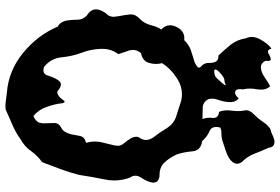

<svg xmlns="http://www.w3.org/2000/svg" viewBox="-182 -829 1032 708"><g transform="rotate(90 334.0 -475.0)"><path d="M321.3 15.6Q240.2 9.3 174.8 -44.4Q109.4 -98.1 78.1 -171.9Q67.4 -177.7 62.5 -186.5Q57.6 -194.8 55.7 -204.6Q52.7 -222.7 52.7 -244.6Q52.7 -263.7 38.1 -278.3Q14.6 -293 14.6 -312Q14.6 -314.5 14.6 -317.4Q18.6 -339.4 37.1 -358.9Q42 -368.7 42 -379.4Q41 -389.6 39.1 -399.9Q35.2 -418.9 33.2 -438Q33.2 -440.4 33.2 -443.4Q33.2 -459 48.8 -473.6Q66.4 -490.2 73.2 -516.6Q80.1 -543 88.9 -553.7Q73.2 -567.9 73.2 -585.9Q73.2 -597.2 79.1 -609.4Q92.8 -638.7 121.1 -638.7Q124 -638.7 127.9 -638.2Q145.5 -656.2 166 -663.1Q186.5 -669.9 210 -676.8Q221.7 -682.1 227.5 -688.5Q233.4 -694.8 220.7 -704.6Q211.9 -715.3 211.9 -729.5Q212.9 -743.2 208 -752.9Q206.1 -758.3 200.2 -761.7Q195.3 -764.6 184.6 -764.6Q164.1 -786.1 144.5 -810.1Q126 -834 121.1 -866.2Q116.2 -876.5 116.2 -887.2Q116.2 -902.8 126 -919.9Q141.6 -948.2 159.2 -960Q164.1 -941.4 177.7 -949.2Q191.4 -957.5 199.2 -957.5Q202.1 -957.5 204.1 -953.1Q205.1 -949.2 204.1 -938.5Q209 -927.7 216.8 -923.8Q223.6 -919.9 232.4 -921.4Q249 -923.3 266.6 -936Q285.2 -948.7 297.9 -955.1Q310.5 -942.9 310.5 -921.9Q310.5 -915.5 309.6 -908.7Q306.6 -893.6 306.6 -880.4Q306.6 -866.7 309.6 -855Q305.7 -832 316.4 -826.7Q319.3 -825.7 321.3 -825.7Q331.1 -825.7 342.8 -839.4Q351.6 -831.5 354.5 -822.3Q357.4 -813 356.4 -803.2Q355.5 -784.7 348.6 -764.6Q343.8 -752.4 343.8 -741.2Q343.8 -734.4 345.7 -727.5Q356.4 -707 377.9 -706.5Q400.4 -706.5 418.9 -705.6Q414.1 -718.3 414.1 -734.9Q414.1 -738.3 415 -745.1Q415 -765.1 392.6 -766.6Q386.7 -781.2 386.7 -797.9Q386.7 -804.2 387.7 -811Q389.6 -824.2 389.6 -837.4Q389.6 -848.6 387.7 -858.9Q384.8 -870.6 389.6 -879.9Q394.5 -889.2 403.3 -897Q417 -910.2 428.7 -927.7Q439.5 -945.3 455.1 -955.6Q466.8 -958 481.4 -965.3Q494.1 -971.2 503.9 -971.2Q505.9 -971.2 507.8 -970.7Q514.6 -969.7 519.5 -964.8Q523.4 -959.5 525.4 -948.2Q537.1 -922.9 546.9 -897Q556.6 -871.1 578.1 -850.1Q584 -840.3 584 -832.5Q583 -824.2 578.1 -817.4Q566.4 -801.8 539.1 -792.5Q511.7 -783.7 496.1 -778.3Q485.4 -775.4 471.7 -775.4Q458 -775.9 450.2 -770.5Q448.2 -762.2 448.2 -755.9Q448.2 -738.3 462.9 -731.9Q484.4 -723.1 500 -704.6Q536.1 -699.7 538.1 -667.5Q541 -635.3 549.8 -609.9Q563.5 -581.1 581.1 -563.5Q597.7 -546.9 628.9 -546.9H632.8Q646.5 -543 650.4 -536.6Q653.3 -531.7 653.3 -525.4Q653.3 -523.9 653.3 -522.5Q651.4 -503.9 635.7 -480.5Q627.9 -468.8 627.9 -458Q627.9 -447.8 634.8 -438.5Q645.5 -409.7 645.5 -379.9Q645.5 -362.3 641.6 -344.7Q631.8 -296.9 625 -251Q616.2 -215.8 603.5 -182.1Q590.8 -148.4 578.1 -114.7Q554.7 -97.7 537.1 -73.7Q520.5 -49.3 493.2 -34.7Q468.8 -16.6 439.5 -4.4Q411.1 7.8 382.8 20.5Q377 21 372.1 21Q362.3 21 352.5 19.5Q336.9 17.1 321.3 15.6ZM426.8 -94.7Q432.6 -101.6 433.6 -109.9Q435.5 -118.2 434.6 -127Q433.6 -143.1 433.6 -160.6Q433.6 -176.3 453.1 -186Q462.9 -191.9 466.8 -200.2Q471.7 -209 474.6 -218.8Q478.5 -236.8 481.4 -254.4Q485.4 -271.5 506.8 -276.4Q502 -292.5 502 -308.1Q502 -319.3 503.9 -330.1Q509.8 -356 516.6 -382.8Q517.6 -388.2 517.6 -393.1Q517.6 -405.3 508.8 -415.5Q496.1 -430.2 488.3 -444.8Q484.4 -452.6 484.4 -460.4Q483.4 -468.8 491.2 -478.5Q496.1 -488.3 496.1 -497.6Q496.1 -511.2 486.3 -524.9Q468.8 -547.4 457 -566.9Q439.5 -598.6 410.2 -608.4Q379.9 -618.2 350.6 -627.4Q337.9 -629.9 327.1 -629.9Q297.9 -629.9 271.5 -613.3Q234.4 -590.3 212.9 -556.6Q215.8 -545.4 215.8 -534.2Q215.8 -521 211.9 -508.3Q205.1 -484.4 175.8 -479Q164.1 -464.4 164.1 -449.7Q164.1 -442.9 166 -436Q173.8 -414.6 179.7 -395.5Q160.2 -369.6 160.2 -336.9Q160.2 -333 160.2 -329.1Q162.1 -291 174.8 -259.3Q187.5 -225.1 191.4 -185.5Q195.3 -146.5 226.6 -121.6Q233.4 -119.1 239.3 -119.1Q254.9 -119.1 259.8 -138.7Q267.6 -164.6 279.3 -177.7Q284.2 -183.6 292 -183.6Q299.8 -183.6 312.5 -174.3Q315.4 -170.4 319.3 -170.4Q323.2 -169.9 327.1 -171.9Q338.9 -177.2 347.7 -190.4Q356.4 -204.1 360.4 -190.4Q363.3 -161.1 374 -131.8Q383.8 -102.5 407.2 -82.5Q413.1 -84 418 -87.4Q421.9 -90.8 426.8 -94.7ZM260.7 -752.4Q266.6 -755.4 285.2 -776.9Q303.7 -797.9 282.2 -787.1H279.3Q266.6 -787.1 251 -772.5Q232.4 -756.3 237.3 -750.5Q239.3 -748.5 245.1 -749Q251 -749 260.7 -752.4Z"/></g></svg>

Font: Brazier Flame
Style: Regular
Weight: 400
Designer: Walter E Stewart
Version: 0.1